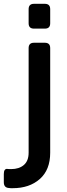

<svg xmlns="http://www.w3.org/2000/svg" viewBox="-84 -765 349 1006"><path d="M94 -615Q66 -615 66 -643V-717Q66 -745 94 -745H151Q179 -745 179 -717V-643Q179 -615 151 -615ZM-17 221Q-21 221 -27 221Q-33 221 -38 220Q-64 218 -64 190V147Q-64 118 -45 120Q-40 121 -35.5 121Q-31 121 -26 121Q16 121 41 99.5Q66 78 66 35V-513Q66 -541 94 -541H151Q179 -541 179 -513V35Q179 125 124.5 173Q70 221 -17 221Z"/></svg>

Font: Pitagon Sans Text SemiBold
Style: Regular
Weight: 600
Designer: Travis Tran
Foundry: Pitagon
Version: Version 1.001; ttfautohint (v1.8.4.7-5d5b);gftools[0.9.26]